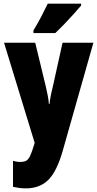

<svg xmlns="http://www.w3.org/2000/svg" viewBox="-20 -786 531 1046"><path d="M2 -553.2H171.9L230 -313Q235.8 -287.6 240.7 -262.5Q245.6 -237.3 246.1 -220.2H250Q251.5 -236.8 255.4 -258.5Q259.3 -280.3 267.1 -311L320.8 -553.2H488.8L321.8 35.2Q289.6 148.4 242.9 194.3Q196.3 240.2 121.1 240.2Q101.6 240.2 84 237.8Q66.4 235.4 50.8 231.9V89.8Q69.8 96.2 90.8 96.2Q110.8 96.2 122.8 89.6Q134.8 83 144.3 62.7Q153.8 42.5 166 2L168.9 -7.8ZM421.9 -766.1V-755.9Q408.2 -739.3 384.5 -712.9Q360.8 -686.5 333.5 -658Q306.2 -629.4 281.2 -606H162.1V-620.1Q186 -659.7 205.3 -696.5Q224.6 -733.4 240.2 -766.1Z"/></svg>

Font: Open Sans Condensed ExtraBold
Style: Regular
Weight: 800
Width: 3
Designer: Monotype Design Team
Foundry: Monotype Imaging Inc.
Version: Version 3.000; ttfautohint (v1.8.4)